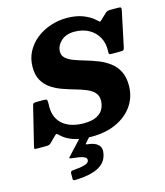

<svg xmlns="http://www.w3.org/2000/svg" viewBox="-181 -881 1083 1260"><g transform="rotate(-15 360.5 -251.0)"><path d="M292.5 -570Q292.5 -542 313 -524.2Q333.5 -506.5 367.5 -494.2Q401.5 -482 442 -470.2Q482.5 -458.5 523 -442.5Q563.5 -426.5 597.5 -401.2Q631.5 -376 652 -337Q672.5 -298 672.5 -239.5Q672.5 -164.5 632.8 -105.2Q593 -46 520.8 -11.8Q448.5 22.5 350.5 22.5Q274 22.5 224.2 4.2Q174.5 -14 146 -43.5Q135 -54 131.8 -55Q128.5 -56 117 -45L79 -7Q73 -1 66 2Q59 5 45 5H-6Q-22 5 -29.5 4.2Q-37 3.5 -33.5 -10.5L30 -270Q32.5 -282.5 37.2 -287Q42 -291.5 58 -291.5H108Q128.5 -291.5 130.2 -284Q132 -276.5 132 -259.5Q128.5 -205.5 144.2 -170Q160 -134.5 188.2 -113.8Q216.5 -93 251.5 -84.2Q286.5 -75.5 321.5 -75.5Q379.5 -75.5 411.8 -92.5Q444 -109.5 457 -136.2Q470 -163 470 -192.5Q470 -226.5 449.5 -247.2Q429 -268 395.5 -281.5Q362 -295 321.8 -306.2Q281.5 -317.5 241.2 -332Q201 -346.5 167.5 -369.2Q134 -392 113.5 -427.8Q93 -463.5 93 -518.5Q93 -575 117.2 -621.5Q141.5 -668 183.2 -701.8Q225 -735.5 279 -754Q333 -772.5 392 -772.5Q454.5 -772.5 502.5 -754Q550.5 -735.5 583 -704.5Q592 -695.5 595.8 -693.2Q599.5 -691 609 -700.5L651 -740Q661 -750 684.5 -750H731.5Q751 -750 754.5 -745.8Q758 -741.5 754.5 -725L705 -490.5Q701 -472 693.8 -470.2Q686.5 -468.5 664.5 -468.5H621.5Q605 -468.5 601.2 -472.2Q597.5 -476 598.5 -490.5Q601.5 -543.5 579.5 -584.5Q557.5 -625.5 515.5 -649Q473.5 -672.5 417.5 -672.5Q359.5 -672.5 326 -641Q292.5 -609.5 292.5 -570ZM156.5 254.5 157 217Q159 208.5 163.8 206Q168.5 203.5 176 203.5Q196.5 202 220.5 198.8Q244.5 195.5 262.8 188.5Q281 181.5 284.5 168Q288 151.5 272.8 143.2Q257.5 135 233.5 131.2Q209.5 127.5 187.5 125.5Q173 124 172 120.8Q171 117.5 177.5 111L281.5 -1Q286 -6 296.5 -6H336Q347 -6 349.8 -4Q352.5 -2 347.5 4L307.5 48.5Q299.5 57 300 60Q300.5 63 313.5 64Q359 68 381.8 90.5Q404.5 113 394.5 155Q386 193 361 215.5Q336 238 302.5 249.2Q269 260.5 233.8 264.5Q198.5 268.5 169.5 269Q155.5 270 156.5 254.5Z"/></g></svg>

Font: Besley* Heavy
Style: Italic
Weight: 800
Italic angle: -13°
Designer: Owen Earl
Foundry: indestructible type*
Version: Version 3.000; ttfautohint (v1.8.3)